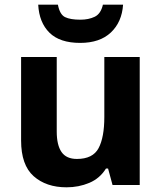

<svg xmlns="http://www.w3.org/2000/svg" viewBox="-20 -789 690 819"><path d="M576 -546V0H460L441 -70H432Q406 -28 361 -9Q316 10 264 10Q177 10 123.5 -37.5Q70 -85 70 -190V-546H222V-228Q222 -170 242.5 -140.5Q263 -111 308 -111Q376 -111 400.5 -157Q425 -203 425 -290V-546ZM505 -769Q500 -695 453 -650.5Q406 -606 322 -606Q235 -606 191 -649.5Q147 -693 143 -769H227Q235 -727 257.5 -716Q280 -705 323 -705Q358 -705 384 -717.5Q410 -730 419 -769Z"/></svg>

Font: Noto Sans Meetei Mayek
Style: Bold
Weight: 700
Designer: Monotype Design Team and Neelakash Kshetrimayum
Foundry: Monotype Imaging Inc.
Version: Version 2.002; ttfautohint (v1.8.4.7-5d5b)